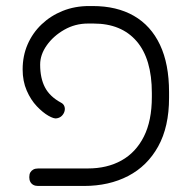

<svg xmlns="http://www.w3.org/2000/svg" viewBox="-20 -606 635 636"><path d="M106 10Q97 10 90.5 6.5Q84 3 80.5 -3.5Q77 -10 77 -19Q77 -29 80.5 -35Q84 -41 90.5 -44.5Q97 -48 107 -48H271Q335 -48 382.5 -74.5Q430 -101 456.5 -153.5Q483 -206 483 -285V-298Q483 -411 432.5 -469.5Q382 -528 290 -528H271Q229 -528 193 -507.5Q157 -487 135 -456Q113 -425 113 -392Q113 -347 129 -316.5Q145 -286 182 -266Q190 -262 193 -254.5Q196 -247 194 -238.5Q192 -230 185.5 -223Q179 -216 168 -214Q159 -212 140.5 -222.5Q122 -233 102 -254Q82 -275 68.5 -306Q55 -337 55 -376Q55 -421 71.5 -459Q88 -497 118 -525.5Q148 -554 188 -570Q228 -586 275 -586H287Q367 -586 423.5 -553.5Q480 -521 510 -457.5Q540 -394 540 -301V-282Q540 -186 504 -121Q468 -56 404.5 -23Q341 10 258 10Z"/></svg>

Font: Fredoka Light Light
Style: Regular
Weight: 300
Version: Version 2.001